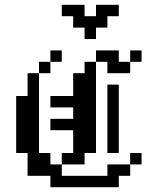

<svg xmlns="http://www.w3.org/2000/svg" viewBox="-20 -782 611 802"><path d="M47.6 -190.5H95.2V-142.9H47.6ZM47.6 -238.1H95.2V-190.5H47.6ZM47.6 -285.7H95.2V-238.1H47.6ZM47.6 -333.3H95.2V-285.7H47.6ZM95.2 -333.3H142.9V-285.7H95.2ZM95.2 -285.7H142.9V-238.1H95.2ZM95.2 -238.1H142.9V-190.5H95.2ZM95.2 -190.5H142.9V-142.9H95.2ZM95.2 -142.9H142.9V-95.2H95.2ZM142.9 -142.9H190.5V-95.2H142.9ZM142.9 -95.2H190.5V-47.6H142.9ZM95.2 -95.2H142.9V-47.6H95.2ZM190.5 -95.2H238.1V-47.6H190.5ZM190.5 -47.6H238.1V0H190.5ZM238.1 -47.6H285.7V0H238.1ZM285.7 -47.6H333.3V0H285.7ZM333.3 -47.6H381V0H333.3ZM381 -47.6H428.6V0H381ZM428.6 -95.2H476.2V-47.6H428.6ZM476.2 -95.2H523.8V-47.6H476.2ZM428.6 -47.6H476.2V0H428.6ZM523.8 -142.9H571.4V-95.2H523.8ZM47.6 -381H95.2V-333.3H47.6ZM95.2 -381H142.9V-333.3H95.2ZM95.2 -428.6H142.9V-381H95.2ZM95.2 -476.2H142.9V-428.6H95.2ZM142.9 -523.8H190.5V-476.2H142.9ZM190.5 -571.4H238.1V-523.8H190.5ZM190.5 -381H238.1V-333.3H190.5ZM238.1 -381H285.7V-333.3H238.1ZM190.5 -285.7H238.1V-238.1H190.5ZM238.1 -285.7H285.7V-238.1H238.1ZM285.7 -285.7H333.3V-238.1H285.7ZM285.7 -381H333.3V-333.3H285.7ZM285.7 -333.3H333.3V-285.7H285.7ZM285.7 -238.1H333.3V-190.5H285.7ZM333.3 -285.7H381V-238.1H333.3ZM333.3 -333.3H381V-285.7H333.3ZM333.3 -381H381V-333.3H333.3ZM333.3 -238.1H381V-190.5H333.3ZM238.1 -142.9H285.7V-95.2H238.1ZM285.7 -142.9H333.3V-95.2H285.7ZM285.7 -190.5H333.3V-142.9H285.7ZM333.3 -190.5H381V-142.9H333.3ZM428.6 -190.5H476.2V-142.9H428.6ZM428.6 -238.1H476.2V-190.5H428.6ZM428.6 -285.7H476.2V-238.1H428.6ZM428.6 -333.3H476.2V-285.7H428.6ZM428.6 -381H476.2V-333.3H428.6ZM428.6 -428.6H476.2V-381H428.6ZM333.3 -428.6H381V-381H333.3ZM285.7 -428.6H333.3V-381H285.7ZM285.7 -476.2H333.3V-428.6H285.7ZM333.3 -476.2H381V-428.6H333.3ZM333.3 -523.8H381V-476.2H333.3ZM381 -571.4H428.6V-523.8H381ZM428.6 -571.4H476.2V-523.8H428.6ZM428.6 -523.8H476.2V-476.2H428.6ZM476.2 -523.8H523.8V-476.2H476.2ZM523.8 -571.4H571.4V-523.8H523.8ZM285.7 -666.7V-714.3H333.3V-666.7ZM333.3 -619V-666.7H381V-619ZM333.3 -666.7V-714.3H381V-666.7ZM381 -666.7V-714.3H428.6V-666.7ZM428.6 -714.3V-761.9H476.2V-714.3ZM381 -714.3V-761.9H428.6V-714.3ZM285.7 -714.3V-761.9H333.3V-714.3ZM238.1 -714.3V-761.9H285.7V-714.3Z"/></svg>

Font: Jacquard 12
Style: Regular
Weight: 400
Designer: Sarah Cadigan-Fried
Version: Version 1.000; ttfautohint (v1.8.4.7-5d5b)